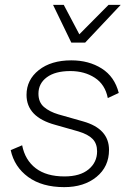

<svg xmlns="http://www.w3.org/2000/svg" viewBox="-20 -758 541 789"><path d="M244 11Q153 11 96 -30.5Q39 -72 24 -141L71 -161Q83 -100 127 -66.5Q171 -33 245 -33Q309 -33 344 -62Q379 -91 379 -136Q379 -168 360.5 -187Q342 -206 302 -218L207 -245Q89 -277 89 -368Q89 -430 139.5 -470Q190 -510 273 -510Q345 -510 398 -476.5Q451 -443 468 -376L423 -355Q412 -411 369.5 -438.5Q327 -466 269 -466Q207 -466 172.5 -440.5Q138 -415 138 -373Q138 -338 160.5 -318.5Q183 -299 220 -288L322 -259Q428 -229 428 -142Q428 -73 376.5 -31Q325 11 244 11ZM273 -583 198 -738H242L306 -617L426 -738H476L330 -583Z"/></svg>

Font: Work Sans Light
Style: Italic
Weight: 300
Italic angle: -13°
Designer: Wei Huang
Foundry: Wei Huang
Version: Version 2.010; ttfautohint (v1.8.3)